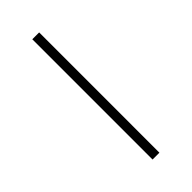

<svg xmlns="http://www.w3.org/2000/svg" viewBox="-306 -824 1129 1129"><g transform="rotate(-45 258.0 -260.0)"><path d="M229 240V-760H286V240Z"/></g></svg>

Font: Noto Serif Khmer SemiCondensed
Style: Regular
Weight: 400
Width: 4
Designer: Danh Hong and the Monotype Design Team
Foundry: Monotype Imaging Inc.
Version: Version 2.004; ttfautohint (v1.8.4.7-5d5b)